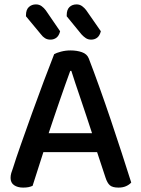

<svg xmlns="http://www.w3.org/2000/svg" viewBox="-20 -843 642 872"><path d="M421 -152H177L128 1Q119 5 109 7Q99 9 85 9Q60 9 44 -2Q28 -13 28 -35Q28 -46 31 -56.5Q34 -67 39 -80Q52 -122 75.5 -188.5Q99 -255 125.5 -329Q152 -403 179 -474.5Q206 -546 226 -597Q236 -603 257 -608.5Q278 -614 300 -614Q329 -614 352 -606Q375 -598 383 -578Q405 -521 431 -448.5Q457 -376 483 -299Q509 -222 533 -148Q557 -74 576 -14Q567 -4 552.5 2.5Q538 9 518 9Q491 9 479 -1.5Q467 -12 459 -37ZM299 -521Q289 -494 277 -460Q265 -426 252 -388.5Q239 -351 226 -312.5Q213 -274 201 -238H398Q385 -278 371.5 -318.5Q358 -359 345.5 -396Q333 -433 322 -465.5Q311 -498 304 -521ZM98 -769V-774Q98 -799 111 -811Q124 -823 143 -823Q158 -823 169 -815Q180 -807 188 -796L253 -701Q248 -681 236.5 -672Q225 -663 209 -663Q195 -663 184.5 -669.5Q174 -676 166 -687ZM283 -769V-774Q283 -799 295.5 -811Q308 -823 328 -823Q342 -823 353 -815Q364 -807 372 -796L438 -701Q433 -681 421.5 -672Q410 -663 394 -663Q380 -663 369.5 -670Q359 -677 350 -687Z"/></svg>

Font: Baloo Bhaina 2 Medium
Style: Regular
Weight: 500
Designer: Yesha Goshar, Manish Minz, Shuchita Grover and Ek Type
Foundry: Ek Type
Version: Version 1.640;hotconv 1.0.111;makeotfexe 2.5.65597; ttfautoh